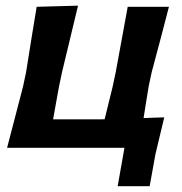

<svg xmlns="http://www.w3.org/2000/svg" viewBox="-20 -522 642 678"><path d="M395.5 135.5 419.5 0H5Q19 -53.5 32.2 -104.2Q45.5 -155 61.5 -217L72 -266.5Q83.5 -339.5 92 -391.8Q100.5 -444 109.5 -498L255.5 -502Q242.5 -447.5 229.5 -393.8Q216.5 -340 199 -267L188.5 -217Q182.5 -183 177.2 -154.8Q172 -126.5 167.5 -100.5H335.5Q342 -101 349.5 -101Q356 -127 362.8 -155Q369.5 -183 378 -217L388.5 -266.5Q402 -339.5 411.5 -391.5Q421 -443.5 431 -498H576.5Q562.5 -444 548.8 -391.5Q535 -339 515.5 -266.5L505 -217Q499.5 -184 495.2 -156.8Q491 -129.5 487 -105Q505.5 -106 523.8 -106.5Q542 -107 560 -107.5Q543 -37 529 22Q524 50 518.8 78.5Q513.5 107 508.5 135.5Z"/></svg>

Font: Commissioner Loud SemiBold
Style: Italic
Weight: 600
Italic angle: -12°
Designer: Kostas Bartsokas
Foundry: Kostas Bartsokas
Version: Version 1.000; ttfautohint (v1.8.3)